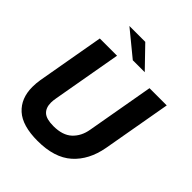

<svg xmlns="http://www.w3.org/2000/svg" viewBox="-263 -1115 1284 1284"><g transform="rotate(45 379.0 -473.0)"><path d="M35 -215Q35 -249 41 -286L125 -763H288L202 -275Q197 -248 197 -229Q197 -180 225 -154.5Q253 -129 320 -129Q407 -129 453 -172Q499 -215 511 -286L595 -763H758L672 -275Q647 -138 560.5 -61Q474 16 315 16Q171 16 103 -45.5Q35 -107 35 -215ZM356 -962 497 -816H384L206 -962Z"/></g></svg>

Font: Open Sauce Sans ExBold Italic
Style: Regular
Weight: 800
Italic angle: -10°
Designer: Alfredo Marco Pradil
Foundry: Creative Sauce Fz LLC
Version: Version 1.477